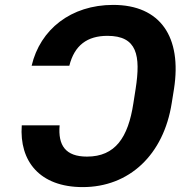

<svg xmlns="http://www.w3.org/2000/svg" viewBox="-20 -757 788 787"><path d="M224.4 -243.3H69.2C58.6 -96.2 142.8 9.9 319.2 9.9C509.2 9.9 650.6 -121.8 683.9 -334.5L693.2 -392.4C726.2 -605.1 637.8 -736.9 443.9 -736.9C271 -736.9 144.5 -636.4 109.7 -487.6H264.2C285.2 -571.4 337.7 -610.1 420.5 -610.1C542.3 -610.1 557.2 -529.5 535.9 -392.4L526.6 -333.1C505.3 -193.9 452.8 -115.1 336.6 -115.1C248.6 -115.1 217.3 -160.9 224.4 -243.3Z"/></svg>

Font: Magic Ui Pro
Style: Bold Italic
Weight: 700
Italic angle: -9.39999°
Designer: Stefan Endress, Andreas Faust
Version: Version 1.000;FEAKit 1.0